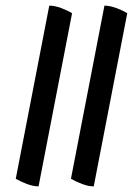

<svg xmlns="http://www.w3.org/2000/svg" viewBox="-20 -650 486 682"><path d="M236 -603 117 12Q98 12 75.5 3.5Q53 -5 36 -15L155 -630Q174 -630 197 -621.5Q220 -613 236 -603ZM432 -603 313 12Q294 12 271.5 3.5Q249 -5 232 -15L351 -630Q370 -630 393 -621.5Q416 -613 432 -603Z"/></svg>

Font: Tiro Gurmukhi
Style: Italic
Weight: 400
Italic angle: -11°
Designer: Gurmukhi: John Hudson & Fiona Ross, assisted by Paul Hanslow. Latin: John Hudson with Paul Hanslow, assisted by Kaja Soj
Foundry: Tiro Typeworks Ltd.
Version: Version 1.52